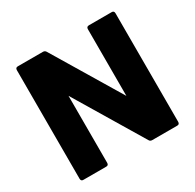

<svg xmlns="http://www.w3.org/2000/svg" viewBox="-173 -961 1211 1192"><g transform="rotate(-30 432.5 -365.0)"><path d="M79 24V-754Q79 -772 96 -772H276Q290 -772 297 -760L588 -276V-754Q588 -772 606 -772H769Q786 -772 786 -754V24Q786 42 769 42H590Q575 42 569 30L277 -456V24Q277 42 260 42H96Q79 42 79 24Z"/></g></svg>

Font: LINE Seed JP_TTF ExtraBold
Style: Regular
Weight: 800
Designer: LY Corporation & Fontrix & Fontworks
Version: Version 1.015